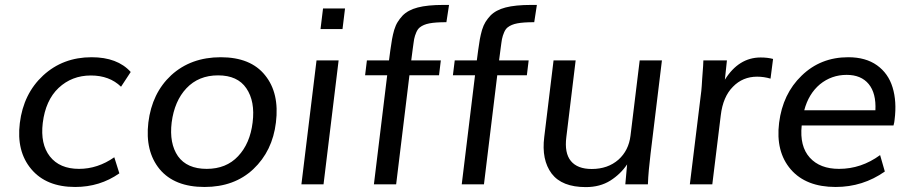

<svg xmlns="http://www.w3.org/2000/svg" viewBox="-20 -745 3678 776"><path d="M283.7 10.7Q167 10.7 106.4 -61.5Q45.9 -133.3 60.1 -247.6Q74.7 -366.2 154.3 -439.9Q234.4 -513.7 350.1 -513.7Q454.6 -513.7 508.3 -454.1L469.2 -394.5Q422.4 -439.9 347.2 -439.9Q270.5 -439.9 216.8 -389.6Q164.1 -339.8 152.8 -248Q142.6 -162.6 181.6 -112.8Q221.2 -62.5 299.3 -62.5Q375 -62.5 441.9 -109.4L462.4 -44.4Q383.8 10.7 283.7 10.7Z M806.6 10.7Q685.1 10.7 625 -61.5Q565.9 -133.8 579.6 -250Q594.2 -368.7 671.9 -440.9Q751.5 -513.7 872.1 -513.7Q993.2 -513.7 1051.3 -440.9Q1109.9 -368.7 1095.2 -250Q1081.5 -134.8 1003.9 -61.5Q927.2 10.7 806.6 10.7ZM815.4 -62.5Q894.5 -62.5 942.4 -113.8Q990.7 -165 1001 -250Q1011.7 -335.4 975.6 -388.2Q940.4 -440.4 861.3 -440.4Q782.7 -440.4 733.4 -388.2Q685.1 -336.9 673.8 -250Q663.6 -165.5 699.2 -113.8Q735.8 -62.5 815.4 -62.5Z M1275.4 -627.4 1285.6 -710.9H1374.5L1364.3 -627.4ZM1198.2 0 1259.3 -501H1348.6L1287.6 0Z M1491.2 0 1544.9 -440.9H1455.6L1462.9 -501H1552.2L1557.6 -542Q1561 -567.9 1564.5 -586.7Q1567.9 -605.5 1573.2 -624Q1579.1 -643.1 1587.2 -656Q1595.2 -668.9 1606.4 -681.2Q1628.9 -704.6 1668.5 -714.8Q1708 -725.1 1772 -725.1H1794.9L1784.2 -655.3Q1740.2 -655.3 1715.8 -650.6Q1691.4 -646 1676.8 -634.3Q1668.5 -627.9 1662.6 -614.5Q1656.7 -601.1 1653.8 -586.9Q1652.8 -580.1 1651.4 -570.8Q1649.9 -561.5 1648.4 -549.3L1642.1 -501H1761.7L1754.4 -440.9H1634.8L1581.1 0Z M1846.2 0 1899.9 -440.9H1810.5L1817.9 -501H1907.2L1912.6 -542Q1916 -567.9 1919.4 -586.7Q1922.9 -605.5 1928.2 -624Q1934.1 -643.1 1942.1 -656Q1950.2 -668.9 1961.4 -681.2Q1983.9 -704.6 2023.4 -714.8Q2063 -725.1 2127 -725.1H2149.9L2139.2 -655.3Q2095.2 -655.3 2070.8 -650.6Q2046.4 -646 2031.7 -634.3Q2023.4 -627.9 2017.6 -614.5Q2011.7 -601.1 2008.8 -586.9Q2007.8 -580.1 2006.3 -570.8Q2004.9 -561.5 2003.4 -549.3L1997.1 -501H2116.7L2109.4 -440.9H1989.7L1936 0Z M2347.7 11.2Q2251 11.2 2209.5 -43.5Q2168 -99.1 2179.7 -191.4L2217.3 -501H2306.6L2269 -191.4Q2260.7 -126.5 2287.4 -94.2Q2314 -62 2371.6 -62Q2436.5 -62 2479.5 -99.6Q2521 -136.7 2528.3 -196.8L2565.4 -501H2655.3L2609.4 -124Q2605.5 -90.3 2602.5 -59.6Q2599.6 -28.8 2598.6 0H2507.3L2514.6 -80.6Q2488.3 -41.5 2446.8 -15.1Q2404.8 11.2 2347.7 11.2Z M2768.1 0 2814.5 -377.9Q2815.4 -386.2 2816.2 -397.9Q2816.9 -409.7 2817.9 -425.3L2821.8 -478.5L2822.8 -501H2918L2909.7 -422.9Q2965.8 -512.7 3054.2 -512.7Q3082.5 -512.7 3104.5 -506.8L3094.2 -427.2Q3067.4 -435.1 3040 -435.1Q2981.9 -435.1 2942.4 -394.5Q2901.9 -354 2893.1 -278.8L2858.9 0Z M3518.1 -299.3Q3521.5 -368.2 3491 -405.3Q3460.4 -442.4 3401.9 -442.4Q3340.8 -442.4 3293.9 -404.3Q3248 -365.7 3230.5 -299.3ZM3357.4 10.7Q3237.8 10.7 3176.3 -60.1Q3114.3 -131.8 3128.9 -249Q3143.6 -365.7 3219.7 -439Q3296.4 -513.7 3408.2 -513.7Q3479 -513.7 3524.7 -481Q3570.3 -448.2 3587.4 -392.1Q3605 -335 3595.7 -261.7Q3595.2 -252.4 3591.3 -237.8H3220.2Q3211.4 -153.8 3252.9 -107.9Q3293.9 -62.5 3371.1 -62.5Q3460.9 -62.5 3537.1 -118.2L3556.2 -51.8Q3467.3 10.7 3357.4 10.7Z"/></svg>

Font: Ride
Style: Italic
Weight: 400
Version: Version 3.000